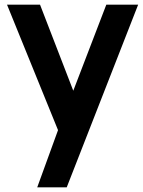

<svg xmlns="http://www.w3.org/2000/svg" viewBox="-20 -560 610 820"><path d="M139 240 243 -46 245 38 10 -540H151L309 -131H277L434 -540H570L265 240Z"/></svg>

Font: Manrope ExtraLight ExtraBold
Style: Regular
Weight: 800
Version: Version 4.504